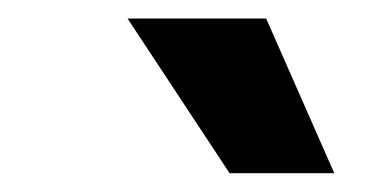

<svg xmlns="http://www.w3.org/2000/svg" viewBox="-20 -825 412 205"><path d="M225.1 -640.1 116.2 -805.2H264.2L336.9 -640.1Z"/></svg>

Font: Plus Jakarta Sans SemiBold
Style: Regular
Weight: 600
Designer: Gumpita Rahayu
Foundry: Tokotype
Version: Version 2.006